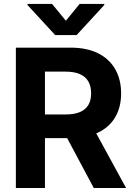

<svg xmlns="http://www.w3.org/2000/svg" viewBox="-20 -947 672 967"><path d="M59.9 -707H336.6Q416.5 -707 473.5 -678.9Q530.5 -650.7 560.2 -598.6Q590 -546.5 590 -476.5Q590 -407 559.9 -356.2Q529.9 -305.3 471.9 -278.3Q413.8 -251.2 333.2 -251.2H145.9V-370.5H309.9Q354 -370.5 382.3 -382.5Q410.6 -394.5 424.8 -417.9Q438.9 -441.3 438.9 -476.5Q438.9 -512.8 424.8 -537.1Q410.6 -561.4 381.8 -573.9Q353 -586.3 309.5 -586.3H206.4V0H59.9ZM615.1 0H452.3L280.9 -321.3H439.6ZM311.8 -842.5 380.9 -927.1H505.2V-921.8L366 -770.5H257.7L118.5 -921.8V-927.1H242.3Z"/></svg>

Font: Pretendard JP Variable
Style: Regular
Weight: 400
Designer: Base glyphs from Inter by Rasmus Andersson; Hangul glyphs from Noto Sans CJK(Source Han Sans) by Jang Soo-young and Kang
Foundry: Kil Hyung-jin
Version: Version 1.307;Glyphs 3.2 (3192)